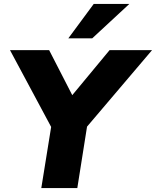

<svg xmlns="http://www.w3.org/2000/svg" viewBox="-20 -961 797 981"><path d="M191 0 249 -360 270 -259 31 -705H231L363 -448H327L540 -705H757L378 -259L432 -360L375 0ZM329 -765 459 -941H641L451 -765Z"/></svg>

Font: Nunito Sans 12pt Black
Style: Italic
Weight: 900
Italic angle: -9°
Designer: Vernon Adams
Foundry: Vernon Adams
Version: Version 3.101;gftools[0.9.27]